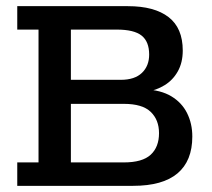

<svg xmlns="http://www.w3.org/2000/svg" viewBox="-20 -603 688 623"><path d="M36 0V-76H105V-507H36V-583H395Q481 -583 527 -547.5Q573 -512 573 -439Q573 -400 557 -371.5Q541 -343 514 -326.5Q487 -310 455 -305L450 -313Q502 -311 536 -290.5Q570 -270 587 -236Q604 -202 604 -160Q604 -81 556 -40.5Q508 0 412 0ZM210 -76H382Q442 -76 469 -101Q496 -126 496 -171Q496 -214 469 -240Q442 -266 382 -266H210ZM210 -344H372Q417 -344 440.5 -366.5Q464 -389 464 -426Q464 -468 439.5 -487.5Q415 -507 359 -507H210Z"/></svg>

Font: Rokkitt SemiBold Medium
Style: Regular
Weight: 500
Version: Version 3.103